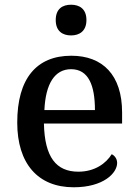

<svg xmlns="http://www.w3.org/2000/svg" viewBox="-20 -783 585 813"><path d="M281 -633C316 -633 346 -651 346 -698C346 -746 316 -763 281 -763C245 -763 216 -746 216 -698C216 -651 245 -633 281 -633ZM292 10C418 10 476 -50 476 -93C476 -112 464 -125 453 -130C429 -91 381 -56 312 -56C218 -56 169 -117 166 -260H497V-307C497 -465 415 -547 282 -547C135 -547 53 -451 53 -264C53 -91 140 10 292 10ZM382 -317H168C173 -429 212 -490 281 -490C355 -490 382 -421 382 -317Z"/></svg>

Font: Noto Serif Ethiopic Medium
Style: Regular
Weight: 500
Designer: Monotype Design Team
Foundry: Monotype Imaging Inc.
Version: Version 2.102